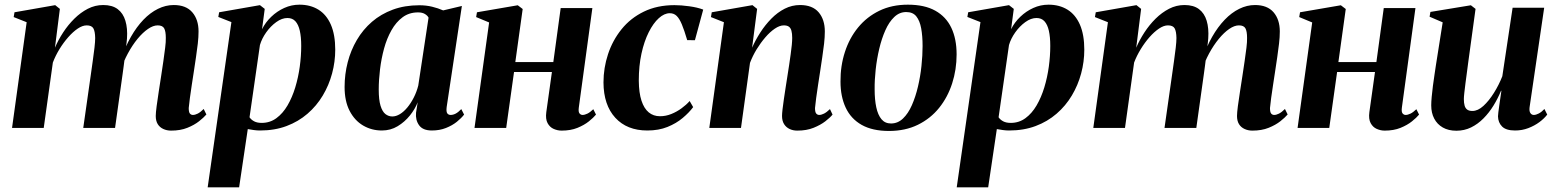

<svg xmlns="http://www.w3.org/2000/svg" viewBox="-20 -547 6656 821"><path d="M236 -509 215 -343Q229 -376 250 -408.2Q271 -440.5 297.8 -467Q324.5 -493.5 355.5 -509.5Q386.5 -525.5 421.5 -525.5Q460 -525.5 483.2 -508Q506.5 -490.5 516.2 -458.2Q526 -426 523 -382.5Q522.5 -374.5 521 -362Q519.5 -349.5 517.5 -335.2Q515.5 -321 513 -308L498 -294.5Q515.5 -347 539.8 -389.5Q564 -432 593.2 -462.5Q622.5 -493 655.5 -509.2Q688.5 -525.5 723 -525.5Q775.5 -525.5 802.2 -494.5Q829 -463.5 829 -412.5Q829 -388.5 825.8 -360.5Q822.5 -332.5 818 -302.2Q813.5 -272 809 -242Q805 -215 800.2 -184.8Q795.5 -154.5 792 -128Q788.5 -101.5 787 -85Q787 -67.5 792 -61.5Q797 -55.5 805 -55.5Q814 -55.5 825.5 -61.2Q837 -67 851 -81L862.5 -57.5Q851.5 -44.5 831.2 -28.5Q811 -12.5 781.2 -0.5Q751.5 11.5 711.5 11.5Q693.5 11.5 678.2 4.5Q663 -2.5 654.5 -16.2Q646 -30 646 -51Q646 -64.5 649.8 -93.2Q653.5 -122 659 -156.8Q664.5 -191.5 669 -221.5Q674 -254 678.5 -285.2Q683 -316.5 686.2 -342.5Q689.5 -368.5 689 -385Q689 -413 682 -425.8Q675 -438.5 654 -438.5Q635 -438.5 612.8 -423.2Q590.5 -408 568.2 -381Q546 -354 526.8 -318.5Q507.5 -283 495 -242.5L516.5 -327.5Q514.5 -309.5 512.8 -294.8Q511 -280 509 -265.2Q507 -250.5 504.5 -232L472 0H336L367.5 -221.5Q372 -254 376.5 -285.5Q381 -317 384 -343Q387 -369 387 -384.5Q386.5 -413 379.2 -425.8Q372 -438.5 350.5 -438.5Q333 -438.5 312.5 -424.8Q292 -411 271.8 -388Q251.5 -365 234.2 -336.8Q217 -308.5 206 -279.5L167 0H31.5L94 -452L38.5 -474L42 -494.5L216 -525Z M868 254 969.5 -452.5 913.5 -474.5 917 -494.5 1091.5 -525 1112 -509 1100.5 -422Q1115 -451.5 1139.8 -475.2Q1164.5 -499 1195.5 -513Q1226.5 -527 1260.5 -527Q1307 -527 1341.5 -505.8Q1376 -484.5 1394.8 -441.5Q1413.5 -398.5 1413.5 -334.5Q1413.5 -283 1400 -232.8Q1386.5 -182.5 1360.2 -138.5Q1334 -94.5 1295 -60.8Q1256 -27 1205.2 -8Q1154.5 11 1092 11Q1079.5 11 1066 9.2Q1052.5 7.5 1039.5 5L1002.5 254ZM1047 -45.5Q1054 -35 1066.8 -28.2Q1079.5 -21.5 1099 -21.5Q1134.5 -21.5 1162 -41.8Q1189.5 -62 1209.5 -96.2Q1229.5 -130.5 1242.5 -173.2Q1255.5 -216 1261.8 -262Q1268 -308 1268 -350.5Q1268 -389 1262 -415.5Q1256 -442 1243.2 -456Q1230.5 -470 1209 -470Q1185.5 -470 1161.2 -452.5Q1137 -435 1118.2 -408.5Q1099.5 -382 1091.5 -354.5Z M1890 -89.5Q1887.5 -69.5 1892.5 -62.5Q1897.5 -55.5 1907 -55.5Q1917.5 -55.5 1928.5 -61.2Q1939.5 -67 1952.5 -80.5L1964.5 -57Q1953 -42 1933.5 -26.2Q1914 -10.5 1887 0.2Q1860 11 1826.5 11Q1788 11 1772 -11.5Q1756 -34 1759 -65L1766 -109.5Q1755 -81 1732.8 -53.2Q1710.5 -25.5 1680.2 -7.2Q1650 11 1613 11Q1569 11 1532.8 -10.2Q1496.5 -31.5 1475 -73Q1453.5 -114.5 1453.5 -175Q1453.5 -229.5 1466.8 -280.8Q1480 -332 1506 -376.2Q1532 -420.5 1570.5 -453.8Q1609 -487 1659.8 -505.8Q1710.5 -524.5 1773 -524.5Q1802.5 -524.5 1828 -518.2Q1853.5 -512 1875 -502.5L1955 -521.5ZM1812.5 -471.5Q1808.5 -480 1797.2 -487Q1786 -494 1767.5 -494Q1729.5 -494 1701.5 -473.2Q1673.5 -452.5 1653.8 -417.5Q1634 -382.5 1622.2 -339.2Q1610.5 -296 1605 -250.5Q1599.5 -205 1599.5 -164Q1599.5 -120 1607.2 -94.8Q1615 -69.5 1628.2 -59.2Q1641.5 -49 1657.5 -49Q1673.5 -49 1690 -59Q1706.5 -69 1721.5 -87Q1736.5 -105 1749 -129.2Q1761.5 -153.5 1768.5 -181Z M2455 -87Q2452.5 -68.5 2458 -62Q2463.5 -55.5 2471 -55.5Q2480 -55.5 2491.5 -61Q2503 -66.5 2517 -80L2528.5 -57Q2518 -44 2498 -28Q2478 -12 2449 -0.2Q2420 11.5 2381.5 11.5Q2364 11.5 2347.5 4.2Q2331 -3 2321.5 -20.5Q2312 -38 2316 -67.5L2340 -239H2178L2144.5 0H2009L2071.5 -451L2016 -474L2019.5 -494.5L2194 -524.5L2215 -508.5L2183.5 -281.5H2346L2377.5 -512.5H2513Z M2748 11Q2661 11 2611 -43.5Q2561 -98 2560.5 -194.5Q2560.5 -256.5 2580 -315.5Q2599.5 -374.5 2637.8 -422Q2676 -469.5 2733 -497.2Q2790 -525 2864 -525Q2892.5 -525 2927.2 -520.2Q2962 -515.5 2987 -506L2951.5 -375L2918.5 -375.5Q2906 -418 2895.5 -443Q2885 -468 2873.2 -479.2Q2861.5 -490.5 2844 -490.5Q2820.5 -490.5 2797 -469.2Q2773.5 -448 2754 -409.2Q2734.5 -370.5 2723 -318Q2711.5 -265.5 2711.5 -202Q2712 -150 2723 -116.5Q2734 -83 2754 -66.5Q2774 -50 2802 -50Q2827 -50 2850.5 -59.5Q2874 -69 2894.2 -83.8Q2914.5 -98.5 2929 -115L2944 -89Q2927 -66 2899.5 -42.8Q2872 -19.5 2834.2 -4.2Q2796.5 11 2748 11Z M3196 -343Q3210.5 -376 3231.2 -408.2Q3252 -440.5 3278.2 -467.2Q3304.5 -494 3335.5 -509.8Q3366.5 -525.5 3401 -525.5Q3454 -525.5 3480.5 -494.5Q3507 -463.5 3507 -412.5Q3507 -388.5 3503.8 -360.2Q3500.5 -332 3496 -302Q3491.5 -272 3487 -242Q3483 -215 3478.2 -184.8Q3473.5 -154.5 3470 -128Q3466.5 -101.5 3465 -85Q3465 -67.5 3470.2 -61.5Q3475.5 -55.5 3483 -55.5Q3492 -55.5 3503.5 -61.2Q3515 -67 3529 -80.5L3540 -57Q3529.5 -44 3509 -28.2Q3488.5 -12.5 3458.8 -0.5Q3429 11.5 3389 11.5Q3371 11.5 3356.2 4.5Q3341.5 -2.5 3332.8 -16.2Q3324 -30 3324 -51.5Q3324 -61 3326.2 -80.2Q3328.5 -99.5 3332 -123.8Q3335.5 -148 3339.5 -173.5Q3343.5 -199 3347 -221.5Q3351 -246 3354.5 -269.8Q3358 -293.5 3361 -315.2Q3364 -337 3365.8 -355Q3367.5 -373 3367.5 -385Q3367.5 -403.5 3364.2 -415.5Q3361 -427.5 3353.2 -433Q3345.5 -438.5 3331.5 -438.5Q3314 -438.5 3293.2 -424.5Q3272.5 -410.5 3252.5 -387.2Q3232.5 -364 3215.2 -335.8Q3198 -307.5 3187 -278L3148.5 0H3013L3075.5 -452L3020 -474L3023.5 -494.5L3197.5 -525L3217.5 -509Z M3862 -527Q3933.5 -527 3979.5 -501.2Q4025.5 -475.5 4048 -428Q4070.5 -380.5 4070.5 -314.5Q4070.5 -249.5 4051.5 -190.5Q4032.5 -131.5 3995.8 -85.8Q3959 -40 3905 -13.5Q3851 13 3781.5 13Q3710.5 13 3664.5 -13Q3618.5 -39 3596.2 -86.8Q3574 -134.5 3574 -198Q3573.5 -265 3592.8 -324.5Q3612 -384 3649.2 -429.5Q3686.5 -475 3740 -501Q3793.5 -527 3862 -527ZM3855 -495.5Q3826 -495.5 3803.8 -474.2Q3781.5 -453 3765.8 -417.5Q3750 -382 3739.8 -338.8Q3729.5 -295.5 3724.5 -250Q3719.5 -204.5 3720 -165Q3720 -121 3727 -88.2Q3734 -55.5 3749.2 -37.2Q3764.5 -19 3790 -19Q3819 -19 3841.2 -40.2Q3863.5 -61.5 3879.2 -97.2Q3895 -133 3905.2 -176.5Q3915.5 -220 3920.2 -265Q3925 -310 3925 -350Q3925 -393 3919 -425.8Q3913 -458.5 3898.2 -477Q3883.5 -495.5 3855 -495.5Z M4071 254 4172.5 -452.5 4116.5 -474.5 4120 -494.5 4294.5 -525 4315 -509 4303.5 -422Q4318 -451.5 4342.8 -475.2Q4367.5 -499 4398.5 -513Q4429.5 -527 4463.5 -527Q4510 -527 4544.5 -505.8Q4579 -484.5 4597.8 -441.5Q4616.5 -398.5 4616.5 -334.5Q4616.5 -283 4603 -232.8Q4589.5 -182.5 4563.2 -138.5Q4537 -94.5 4498 -60.8Q4459 -27 4408.2 -8Q4357.5 11 4295 11Q4282.5 11 4269 9.2Q4255.5 7.5 4242.5 5L4205.5 254ZM4250 -45.5Q4257 -35 4269.8 -28.2Q4282.5 -21.5 4302 -21.5Q4337.5 -21.5 4365 -41.8Q4392.5 -62 4412.5 -96.2Q4432.5 -130.5 4445.5 -173.2Q4458.5 -216 4464.8 -262Q4471 -308 4471 -350.5Q4471 -389 4465 -415.5Q4459 -442 4446.2 -456Q4433.5 -470 4412 -470Q4388.5 -470 4364.2 -452.5Q4340 -435 4321.2 -408.5Q4302.5 -382 4294.5 -354.5Z M4859.5 -509 4838.5 -343Q4852.5 -376 4873.5 -408.2Q4894.5 -440.5 4921.2 -467Q4948 -493.5 4979 -509.5Q5010 -525.5 5045 -525.5Q5083.5 -525.5 5106.8 -508Q5130 -490.5 5139.8 -458.2Q5149.5 -426 5146.5 -382.5Q5146 -374.5 5144.5 -362Q5143 -349.5 5141 -335.2Q5139 -321 5136.5 -308L5121.5 -294.5Q5139 -347 5163.2 -389.5Q5187.5 -432 5216.8 -462.5Q5246 -493 5279 -509.2Q5312 -525.5 5346.5 -525.5Q5399 -525.5 5425.8 -494.5Q5452.5 -463.5 5452.5 -412.5Q5452.5 -388.5 5449.2 -360.5Q5446 -332.5 5441.5 -302.2Q5437 -272 5432.5 -242Q5428.5 -215 5423.8 -184.8Q5419 -154.5 5415.5 -128Q5412 -101.5 5410.5 -85Q5410.5 -67.5 5415.5 -61.5Q5420.5 -55.5 5428.5 -55.5Q5437.5 -55.5 5449 -61.2Q5460.5 -67 5474.5 -81L5486 -57.5Q5475 -44.5 5454.8 -28.5Q5434.5 -12.5 5404.8 -0.5Q5375 11.5 5335 11.5Q5317 11.5 5301.8 4.5Q5286.5 -2.5 5278 -16.2Q5269.5 -30 5269.5 -51Q5269.5 -64.5 5273.2 -93.2Q5277 -122 5282.5 -156.8Q5288 -191.5 5292.5 -221.5Q5297.5 -254 5302 -285.2Q5306.5 -316.5 5309.8 -342.5Q5313 -368.5 5312.5 -385Q5312.5 -413 5305.5 -425.8Q5298.5 -438.5 5277.5 -438.5Q5258.5 -438.5 5236.2 -423.2Q5214 -408 5191.8 -381Q5169.5 -354 5150.2 -318.5Q5131 -283 5118.5 -242.5L5140 -327.5Q5138 -309.5 5136.2 -294.8Q5134.5 -280 5132.5 -265.2Q5130.5 -250.5 5128 -232L5095.5 0H4959.5L4991 -221.5Q4995.5 -254 5000 -285.5Q5004.5 -317 5007.5 -343Q5010.5 -369 5010.5 -384.5Q5010 -413 5002.8 -425.8Q4995.5 -438.5 4974 -438.5Q4956.5 -438.5 4936 -424.8Q4915.5 -411 4895.2 -388Q4875 -365 4857.8 -336.8Q4840.5 -308.5 4829.5 -279.5L4790.5 0H4655L4717.5 -452L4662 -474L4665.5 -494.5L4839.5 -525Z M5974.5 -87Q5972 -68.5 5977.5 -62Q5983 -55.5 5990.5 -55.5Q5999.5 -55.5 6011 -61Q6022.5 -66.5 6036.5 -80L6048 -57Q6037.5 -44 6017.5 -28Q5997.5 -12 5968.5 -0.2Q5939.5 11.5 5901 11.5Q5883.5 11.5 5867 4.2Q5850.5 -3 5841 -20.5Q5831.5 -38 5835.5 -67.5L5859.5 -239H5697.5L5664 0H5528.5L5591 -451L5535.5 -474L5539 -494.5L5713.5 -524.5L5734.5 -508.5L5703 -281.5H5865.5L5897 -512.5H6032.5Z M6207.5 12Q6173.5 12 6149.5 -1.8Q6125.5 -15.5 6112.8 -39.8Q6100 -64 6100 -96.5Q6100 -111 6102 -133Q6104 -155 6107.2 -179.8Q6110.5 -204.5 6114 -227.8Q6117.5 -251 6120 -268L6149 -451.5L6093 -475.5L6096.5 -496L6269.5 -524.5L6289.5 -509L6258.5 -282.5Q6256 -263 6252.8 -239Q6249.5 -215 6246.5 -191.8Q6243.5 -168.5 6241.5 -150.2Q6239.5 -132 6239.5 -123.5Q6239.5 -106.5 6242.8 -95.2Q6246 -84 6254 -78.2Q6262 -72.5 6276 -72.5Q6299.5 -72.5 6323.2 -94.2Q6347 -116 6368.2 -150Q6389.5 -184 6404 -221L6448 -514H6583L6520.5 -88Q6518.5 -71.5 6524 -63.5Q6529.5 -55.5 6538.5 -55.5Q6548 -55.5 6560 -61.8Q6572 -68 6584 -81L6596 -57Q6583.5 -40.5 6562.8 -25Q6542 -9.5 6515.2 0.8Q6488.5 11 6458.5 11Q6420 11 6403 -6Q6386 -23 6385.5 -49.5Q6385.5 -54.5 6387 -66.8Q6388.5 -79 6390.8 -95Q6393 -111 6395.5 -127.8Q6398 -144.5 6400 -158.5L6398.5 -159Q6385 -126 6366.2 -95.5Q6347.5 -65 6323.5 -40.8Q6299.5 -16.5 6270.5 -2.2Q6241.5 12 6207.5 12Z"/></svg>

Font: Merriweather 120pt
Style: Bold Italic
Weight: 700
Italic angle: -7.8°
Version: Version 2.101